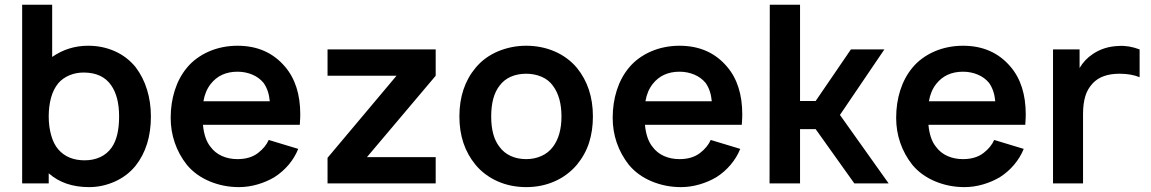

<svg xmlns="http://www.w3.org/2000/svg" viewBox="-20 -770 4830 806"><path d="M613.5 -281Q613.5 -155.5 549 -74Q514.5 -31.5 462.5 -8Q410 15.5 354 15.5Q250 15.5 184.5 -42.5V0H73V-750H199V-531Q267 -578 350 -578Q410 -578 461.5 -555.2Q513 -532.5 549 -488.5Q581 -446.5 597.2 -393.8Q613.5 -341 613.5 -281ZM480 -281Q480 -364 447 -411.5Q410 -465.5 331 -465.5Q299 -465.5 271.5 -454Q244 -442.5 225 -421Q204 -395.5 194.2 -359.5Q184.5 -323.5 184.5 -281Q184.5 -239 194.8 -202.2Q205 -165.5 225 -142.5Q264.5 -97 335.5 -97Q371.5 -97 400.8 -110.5Q430 -124 449 -151Q480 -195.5 480 -281Z M863.5 -154Q882 -128.5 911.5 -115.2Q941 -102 977 -102Q1030 -102 1063.5 -128Q1095 -152.5 1108 -182.5L1232 -145Q1217.5 -109 1191.8 -78.5Q1166 -48 1133 -27Q1101 -7.5 1061.8 4Q1022.5 15.5 983 15.5Q918 15.5 859.5 -9Q801.5 -33.5 764.5 -78Q731 -120.5 713.8 -170.5Q696.5 -220.5 696.5 -275Q696.5 -337 713.8 -391Q731 -445 764.5 -485.5Q783 -508 806.8 -525.2Q830.5 -542.5 857.8 -554.2Q885 -566 915.2 -572Q945.5 -578 977 -578Q1102.5 -578 1177 -489.5Q1240.5 -415 1240.5 -289.5Q1240.5 -282.5 1240 -271.5Q1239.5 -260.5 1238.5 -246H832Q837.5 -186 863.5 -154ZM864.5 -417.5Q841 -387.5 834 -345H1112.5Q1108.5 -391 1086.5 -422Q1067.5 -445 1038.8 -457Q1010 -469 977 -469Q905 -469 864.5 -417.5Z M1809 0H1355V-107.5L1644.5 -452H1355V-562.5H1809V-452L1520.5 -110.5H1809Z M1976.5 -78Q1908.5 -160 1908.5 -281Q1908.5 -404 1976.5 -485.5Q2013.5 -530 2069.5 -554Q2126.5 -578 2189 -578Q2220.5 -578 2250.8 -572Q2281 -566 2308.2 -554.2Q2335.5 -542.5 2359 -525.2Q2382.5 -508 2401.5 -485.5Q2469 -403 2469 -281Q2469 -222 2453.2 -172Q2437.5 -122 2401.5 -78Q2362.5 -32.5 2307.8 -8.5Q2253 15.5 2189 15.5Q2157.5 15.5 2127.2 9.5Q2097 3.5 2069.8 -8.5Q2042.5 -20.5 2018.8 -38Q1995 -55.5 1976.5 -78ZM2301.5 -409.5Q2283.5 -435 2253.5 -447.8Q2223.5 -460.5 2189 -460.5Q2153 -460.5 2124 -447.8Q2095 -435 2076.5 -409.5Q2042 -365 2042 -281Q2042 -198 2076.5 -154Q2095 -128.5 2124 -115.2Q2153 -102 2189 -102Q2223.5 -102 2253 -115.2Q2282.5 -128.5 2301.5 -154Q2337 -201.5 2337 -281Q2337 -362 2301.5 -409.5Z M2719 -154Q2737.5 -128.5 2767 -115.2Q2796.5 -102 2832.5 -102Q2885.5 -102 2919 -128Q2950.5 -152.5 2963.5 -182.5L3087.5 -145Q3073 -109 3047.2 -78.5Q3021.5 -48 2988.5 -27Q2956.5 -7.5 2917.2 4Q2878 15.5 2838.5 15.5Q2773.5 15.5 2715 -9Q2657 -33.5 2620 -78Q2586.5 -120.5 2569.2 -170.5Q2552 -220.5 2552 -275Q2552 -337 2569.2 -391Q2586.5 -445 2620 -485.5Q2638.5 -508 2662.2 -525.2Q2686 -542.5 2713.2 -554.2Q2740.5 -566 2770.8 -572Q2801 -578 2832.5 -578Q2958 -578 3032.5 -489.5Q3096 -415 3096 -289.5Q3096 -282.5 3095.5 -271.5Q3095 -260.5 3094 -246H2687.5Q2693 -186 2719 -154ZM2720 -417.5Q2696.5 -387.5 2689.5 -345H2968Q2964 -391 2942 -422Q2923 -445 2894.2 -457Q2865.5 -469 2832.5 -469Q2760.5 -469 2720 -417.5Z M3338.5 0H3210.5L3211.5 -750H3338.5V-346H3404L3552 -562.5H3692.5L3506 -287.5L3710.5 0H3566.5L3404 -228H3338.5Z M3909 -154Q3927.5 -128.5 3957 -115.2Q3986.5 -102 4022.5 -102Q4075.5 -102 4109 -128Q4140.5 -152.5 4153.5 -182.5L4277.5 -145Q4263 -109 4237.2 -78.5Q4211.5 -48 4178.5 -27Q4146.5 -7.5 4107.2 4Q4068 15.5 4028.5 15.5Q3963.5 15.5 3905 -9Q3847 -33.5 3810 -78Q3776.5 -120.5 3759.2 -170.5Q3742 -220.5 3742 -275Q3742 -337 3759.2 -391Q3776.5 -445 3810 -485.5Q3828.5 -508 3852.2 -525.2Q3876 -542.5 3903.2 -554.2Q3930.5 -566 3960.8 -572Q3991 -578 4022.5 -578Q4148 -578 4222.5 -489.5Q4286 -415 4286 -289.5Q4286 -282.5 4285.5 -271.5Q4285 -260.5 4284 -246H3877.5Q3883 -186 3909 -154ZM3910 -417.5Q3886.5 -387.5 3879.5 -345H4158Q4154 -391 4132 -422Q4113 -445 4084.2 -457Q4055.5 -469 4022.5 -469Q3950.5 -469 3910 -417.5Z M4764 -562.5V-446Q4728 -460.5 4679.5 -460.5Q4605.5 -460.5 4568 -421Q4545 -397 4535.8 -365.5Q4526.5 -334 4526.5 -291.5V0H4400.5V-562.5H4512V-484.5Q4533 -520.5 4568 -543.5Q4615 -575 4675.5 -577Q4718.5 -580 4764 -562.5Z"/></svg>

Font: Russisch Sans
Style: Bold
Weight: 700
Designer: Michael Sharanda (font) & Cristiano Sobral (main changes)
Foundry: Michael Sharanda
Version: Version 2.00;September 8, 2020;FontCreator 13.0.0.2681 64-bi